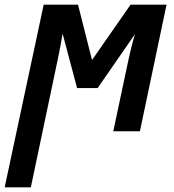

<svg xmlns="http://www.w3.org/2000/svg" viewBox="-59 -562 746 822"><path d="M-39 240H73L190 -316C197 -350 204 -386 209 -418L271 -185H359L519 -416C508 -381 500 -346 492 -311L426 0H540L654 -542H500L335 -305L275 -542H128Z"/></svg>

Font: Noto Sans SemiCondensed SemiBold
Style: Italic
Weight: 600
Width: 4
Italic angle: -12°
Designer: Monotype Design Team
Foundry: Monotype Imaging Inc.
Version: Version 2.013